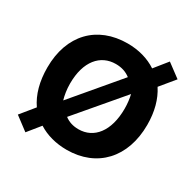

<svg xmlns="http://www.w3.org/2000/svg" viewBox="-163 -857 1059 1061"><g transform="rotate(30 367.0 -327.0)"><path d="M540 -345C540 -201 473 -119 375 -119C341 -119 312 -128 287 -147L530 -433C536 -409 540 -377 540 -345ZM209 -315C209 -457 277 -535 375 -535C412 -535 442 -525 468 -505L223 -215C215 -242 209 -278 209 -315ZM626 -696 560 -614C509 -648 445 -666 375 -666C181 -666 56 -537 56 -329C56 -241 76 -167 116 -109L45 -22L130 42L194 -37C244 -5 307 12 375 12C568 12 693 -121 693 -330C693 -414 674 -484 637 -541L712 -632Z"/></g></svg>

Font: Falling Sky
Style: Bd+
Weight: 400
Designer: Paul D. Hunt
Foundry: Adobe Systems Incorporated
Version: Version 1.02